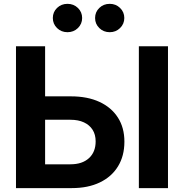

<svg xmlns="http://www.w3.org/2000/svg" viewBox="-20 -965 944 985"><path d="M158.7 -470.7H344.2Q428.7 -470.7 490 -442.4Q551.3 -414.1 584.7 -362.1Q618.2 -310.1 618.2 -238.3Q618.2 -165 585.4 -111.6Q552.7 -58.1 492.2 -29.1Q431.6 0 348.6 0H62V-727.5H211.4V-122.1H341.3Q401.9 -122.1 436.3 -153.6Q470.7 -185.1 470.7 -239.7Q470.7 -274.4 455.1 -299.1Q439.5 -323.7 410.6 -337.2Q381.8 -350.6 341.3 -350.6H158.7ZM841.8 -727.5V0H692.4V-727.5ZM543 -799.8Q511.2 -799.8 489.5 -821Q467.8 -842.3 467.8 -872.6Q467.8 -903.3 489.5 -924.3Q511.2 -945.3 543 -945.3Q574.2 -945.3 595.9 -924.3Q617.7 -903.3 617.7 -872.6Q617.7 -842.3 595.9 -821Q574.2 -799.8 543 -799.8ZM326.2 -799.8Q294.4 -799.8 272.7 -821Q251 -842.3 251 -872.6Q251 -903.3 272.7 -924.3Q294.4 -945.3 326.2 -945.3Q357.9 -945.3 379.6 -924.3Q401.4 -903.3 401.4 -872.6Q401.4 -842.3 379.6 -821Q357.9 -799.8 326.2 -799.8Z"/></svg>

Font: Inter 20pt
Style: Bold
Weight: 700
Version: Version 4.001;git-66647c0bb